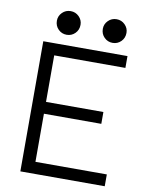

<svg xmlns="http://www.w3.org/2000/svg" viewBox="-91 -895 720 959"><g transform="rotate(10 268.5 -416.0)"><path d="M80 0V-660H507V-600H146V-364H437V-304H146V-60H508V0ZM422 -712Q397 -712 379.5 -729.5Q362 -747 362 -773Q362 -797 379.5 -814.5Q397 -832 422 -832Q447 -832 464.5 -814.5Q482 -797 482 -773Q482 -747 464.5 -729.5Q447 -712 422 -712ZM189 -712Q164 -712 146.5 -729.5Q129 -747 129 -773Q129 -797 146.5 -814.5Q164 -832 189 -832Q214 -832 231.5 -814.5Q249 -797 249 -773Q249 -747 231.5 -729.5Q214 -712 189 -712Z"/></g></svg>

Font: Lil Grotesk
Style: Regular
Weight: 400
Designer: Bastien Sozeau
Foundry: NBR — Bastien Sozeau
Version: Version 4.002; ttfautohint (v1.8.4.7-5d5b)